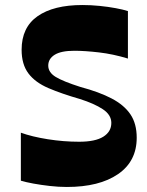

<svg xmlns="http://www.w3.org/2000/svg" viewBox="-20 -732 586 764"><path d="M63 -13V-204Q107 -188 170 -178Q233 -168 295 -168Q359 -168 391 -188Q423 -208 423 -243Q423 -275 389 -297.5Q355 -320 298 -338Q225 -359 172.5 -381.5Q120 -404 93 -440Q66 -476 66 -534Q66 -623 129.5 -667.5Q193 -712 308 -712Q342 -712 376.5 -708.5Q411 -705 440.5 -699.5Q470 -694 489 -688V-499Q430 -517 373.5 -523.5Q317 -530 276 -530Q223 -530 197.5 -514Q172 -498 172 -471Q172 -444 201.5 -426Q231 -408 300 -386Q375 -366 424.5 -340Q474 -314 499 -277Q524 -240 524 -184Q524 -90 449.5 -39Q375 12 246 12Q213 12 178 8Q143 4 113 -1.5Q83 -7 63 -13Z"/></svg>

Font: Ojuju
Style: Bold
Weight: 700
Designer: Chisaokwu Joboson, Mirko Velimirovic
Foundry: Udi Foundry
Version: Version 1.000